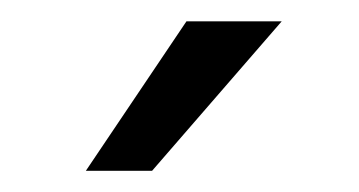

<svg xmlns="http://www.w3.org/2000/svg" viewBox="-20 -770 337 180"><path d="M60.5 -609.9 154.8 -750H244.1L122.6 -609.9Z"/></svg>

Font: Vazirmatn FD Light
Style: Regular
Weight: 300
Designer: Saber Rastikerdar
Foundry: Saber Rastikerdar
Version: Version 33.003